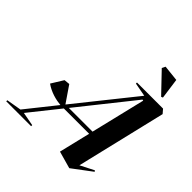

<svg xmlns="http://www.w3.org/2000/svg" viewBox="-352 -1081 1271 1271"><g transform="rotate(45 284.0 -445.0)"><path d="M496 18 632 -84 626 -92 530 -43 680 -672 656 -700H412V-690L508 -672L180 -262L102 -376L62 -372L10 -288C58 -254 115 -240 159 -236L-7 -28L-112 -10V0H121V-10L25 -28L191 -236H428L375 -16ZM592 -746 604 -751 584 -896 472 -908 460 -884ZM212 -262 518 -646 526 -644 434 -262Z"/></g></svg>

Font: Mazius Display Extra Italic
Style: Bold
Weight: 700
Italic angle: -17°
Designer: Alberto Casagrande & Collletttivo
Foundry: Collletttivo
Version: Version 2.000;Glyphs 3.2 (3217)